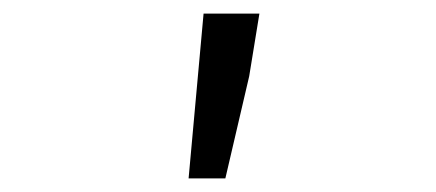

<svg xmlns="http://www.w3.org/2000/svg" viewBox="-20 -710 640 282"><path d="M257 -448 279 -690H361L346 -598L311 -448Z"/></svg>

Font: Source Code Variable
Style: Regular
Weight: 400
Monospace: yes
Designer: Paul D. Hunt, Teo Tuominen
Foundry: Adobe Systems Incorporated
Version: Version 1.010;hotconv 1.0.106;makeotfexe 2.5.65593